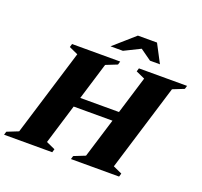

<svg xmlns="http://www.w3.org/2000/svg" viewBox="-178 -1022 1246 1186"><g transform="rotate(20 444.5 -429.0)"><path d="M220 -621.5 161.5 -648 168 -670H484.5L478 -648L404 -618.5L329.5 -374.5H584L659.5 -621.5L601 -648L607.5 -670H924L917.5 -648L843.5 -618.5L669 -48.5L727.5 -22L721 0H404.5L411 -22L485 -51.5L564.5 -310.5H309.5L229.5 -48.5L288 -22L281.5 0H-35L-28.5 -22L45.5 -51.5ZM396 -738 532.5 -858H658L721 -738H655.5L582.5 -790L477.5 -738Z"/></g></svg>

Font: Newsreader 16pt ExtraBold
Style: Italic
Weight: 800
Italic angle: -17°
Designer: Hugues Gentile
Foundry: Production Type
Version: Version 1.003; ttfautohint (v1.8.3)